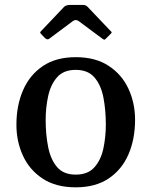

<svg xmlns="http://www.w3.org/2000/svg" viewBox="-20 -770 632 801"><path d="M48.5 -249.5Q48.5 -329.5 76 -393.2Q103.5 -457 158.5 -494.2Q213.5 -531.5 296 -531.5Q378.5 -531.5 433.5 -495.2Q488.5 -459 516 -399.5Q543.5 -340 543.5 -270Q543.5 -190 516 -126.2Q488.5 -62.5 433.5 -25.5Q378.5 11.5 296 11.5Q213.5 11.5 158.5 -24.5Q103.5 -60.5 76 -120Q48.5 -179.5 48.5 -249.5ZM170.5 -270Q170.5 -209.5 180.8 -157.2Q191 -105 218 -73.2Q245 -41.5 296 -41.5Q347 -41.5 374.2 -72.5Q401.5 -103.5 411.5 -151.5Q421.5 -199.5 421.5 -250Q421.5 -310.5 411.5 -362.8Q401.5 -415 374.2 -446.8Q347 -478.5 296 -478.5Q245 -478.5 218 -447.5Q191 -416.5 180.8 -368.5Q170.5 -320.5 170.5 -270ZM167.5 -611.5 153 -626.5Q147.5 -632.5 147.5 -634.5Q147.5 -636.5 153 -642L247 -741Q255 -749.5 273.5 -749.5H323Q333 -749.5 337.2 -747.5Q341.5 -745.5 346 -741L442 -640Q446 -636.5 446 -634.8Q446 -633 442 -629L422.5 -609.5Q417 -604 415 -604.2Q413 -604.5 406.5 -609L309 -681.5Q296 -691 284 -682L185.5 -608.5Q177 -602 167.5 -611.5Z"/></svg>

Font: Besley* Medium
Style: Regular
Weight: 500
Designer: Owen Earl
Foundry: indestructible type*
Version: Version 3.000; ttfautohint (v1.8.3)